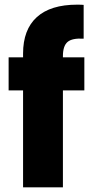

<svg xmlns="http://www.w3.org/2000/svg" viewBox="-20 -804 400 824"><path d="M342 -416H250V0H79V-416H17V-558H79V-574Q79 -677 138 -730.5Q197 -784 311 -784Q330 -784 339 -783V-638Q290 -641 270 -624Q250 -607 250 -563V-558H342Z"/></svg>

Font: Fz Poppins
Style: Bold
Weight: 700
Designer: Ninad Kale (Devanagari), Jonny Pinhorn (Latin)
Foundry: Indian Type Foundry
Version: Vit hóa bi Vntype.Com & FontZin.Com